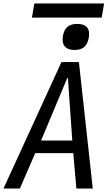

<svg xmlns="http://www.w3.org/2000/svg" viewBox="-24 -1081 644 1101"><path d="M328.5 -725H428.5L508 0H414L396 -203H178L90 0H-4ZM390.5 -275 365.5 -633H361.5L211.5 -275ZM335 -854.5Q335 -866 337 -876Q343.5 -911 363.2 -927.5Q383 -944 419 -944Q487 -944 487 -886Q487 -874.5 485 -864Q478.5 -828 458.8 -811.2Q439 -794.5 403 -794.5Q369.5 -794.5 352.2 -809.8Q335 -825 335 -854.5ZM173 -1061H573L559 -980H159Z"/></svg>

Font: JuliaMono Italic
Style: Regular
Weight: 400
Italic angle: -9°
Monospace: yes
Designer: cormullion
Foundry: corm
Version: Version 0.049; ttfautohint (v1.8.4)